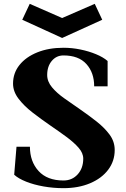

<svg xmlns="http://www.w3.org/2000/svg" viewBox="-20 -965 656 1001"><path d="M311 16Q258 16 207 7Q156 -2 116 -18Q76 -34 54 -54L66 -200H136Q136 -123 181 -73.5Q226 -24 311 -24Q356 -24 385 -56Q414 -88 414 -138Q414 -167 389.5 -195Q365 -223 325.5 -252Q286 -281 242 -311Q194 -344 149.5 -378.5Q105 -413 76.5 -450.5Q48 -488 48 -529Q48 -584 81.5 -626Q115 -668 174.5 -692Q234 -716 311 -716Q355 -716 399 -707Q443 -698 480.5 -682.5Q518 -667 541 -647V-515H471Q471 -586 430.5 -631Q390 -676 311 -676Q274 -676 250 -647.5Q226 -619 226 -574Q226 -540 251 -510Q276 -480 315 -452.5Q354 -425 396 -396Q441 -365 483 -332Q525 -299 551.5 -263Q578 -227 578 -183Q578 -125 544 -80Q510 -35 449.5 -9.5Q389 16 311 16ZM304 -767 96 -862 135 -945 304 -871 474 -945 513 -862Z"/></svg>

Font: Wittgenstein Black
Style: Regular
Weight: 900
Designer: Jörg Drees
Foundry: Jörg Drees
Version: Version 1.303; ttfautohint (v1.8.4.7-5d5b)